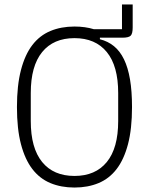

<svg xmlns="http://www.w3.org/2000/svg" viewBox="-20 -829 668 861"><path d="M575 -809V-706Q575 -678 566 -669Q557 -660 529 -660H428V-653Q464 -644 491 -622Q518 -600 536 -563Q554 -526 563 -473Q572 -420 572 -349Q572 -251 554 -182.5Q536 -114 503 -71Q470 -28 422 -8Q374 12 314 12Q254 12 206 -8Q158 -28 125 -71Q92 -114 74 -182.5Q56 -251 56 -349Q56 -446 74 -515Q92 -584 125 -627Q158 -670 206 -690Q254 -710 314 -710Q362 -710 401 -698H527V-809ZM314 -40Q408 -40 459 -102.5Q510 -165 510 -286V-412Q510 -533 459 -595.5Q408 -658 314 -658Q220 -658 169 -595.5Q118 -533 118 -412V-286Q118 -165 169 -102.5Q220 -40 314 -40Z"/></svg>

Font: IBM Plex Sans Cond Light
Style: Regular
Weight: 300
Width: 3
Designer: Mike Abbink, Paul van der Laan, Pieter van Rosmalen
Foundry: Bold Monday
Version: Version 1.3